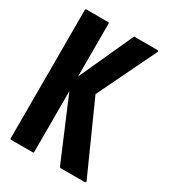

<svg xmlns="http://www.w3.org/2000/svg" viewBox="-167 -770 775 862"><g transform="rotate(30 220.0 -339.0)"><path d="M412.1 -2.9Q411.1 -2 410.2 -2Q409.2 -1 407.2 -1Q366.2 -1 282.2 -1Q281.2 -1 280.3 -2Q278.3 -2.9 277.3 -3.9Q233.4 -109.4 143.6 -320.3Q143.6 -214.8 143.6 -4.9Q143.6 -2.9 142.6 -1Q140.6 0 138.7 0Q101.6 0 26.4 0Q24.4 0 23.4 -1Q21.5 -2.9 21.5 -4.9Q21.5 -87.9 21.5 -254.9Q21.5 -393.6 21.5 -670.9Q21.5 -672.9 23.4 -674.8Q24.4 -676.8 26.4 -675.8Q64.5 -675.8 139.6 -675.8Q141.6 -675.8 143.6 -674.8Q144.5 -672.9 144.5 -670.9Q144.5 -579.1 144.5 -396.5Q187.5 -489.3 271.5 -674.8Q272.5 -676.8 273.4 -677.7Q275.4 -677.7 276.4 -677.7Q316.4 -677.7 394.5 -677.7Q395.5 -677.7 396.5 -676.8Q397.5 -675.8 398.4 -674.8Q399.4 -673.8 399.4 -672.9Q399.4 -671.9 398.4 -669.9Q349.6 -569.3 252 -367.2Q305.7 -247.1 413.1 -7.8Q413.1 -6.8 413.1 -4.9Q413.1 -3.9 412.1 -2.9Z"/></g></svg>

Font: Typeface
Style: Regular
Weight: 400
Version: Version 1.0